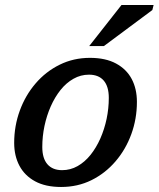

<svg xmlns="http://www.w3.org/2000/svg" viewBox="-20 -734 632 765"><path d="M338.5 -503.5Q400.5 -503.5 442.2 -481Q484 -458.5 504.8 -419.2Q525.5 -380 525.5 -328Q525.5 -260.5 503.2 -199.5Q481 -138.5 440.2 -91Q399.5 -43.5 344.5 -16.2Q289.5 11 223.5 11Q161.5 11 120 -11.5Q78.5 -34 57.5 -73.5Q36.5 -113 36.5 -164.5Q36.5 -232 58.8 -293Q81 -354 121.8 -401.5Q162.5 -449 217.8 -476.2Q273 -503.5 338.5 -503.5ZM227.5 -56Q260.5 -56 289.2 -72.2Q318 -88.5 340.8 -117Q363.5 -145.5 379.8 -182.2Q396 -219 404.8 -260.5Q413.5 -302 413.5 -344Q413.5 -389.5 393.2 -413Q373 -436.5 334.5 -436.5Q301.5 -436.5 272.8 -420.2Q244 -404 221.2 -375.5Q198.5 -347 182.2 -310.2Q166 -273.5 157.2 -232Q148.5 -190.5 148.5 -148.5Q148.5 -103 169 -79.5Q189.5 -56 227.5 -56ZM335.5 -550.5 464 -714H592L587 -694L394 -550.5Z"/></svg>

Font: Newsreader 9pt Medium
Style: Italic
Weight: 500
Italic angle: -17°
Designer: Hugues Gentile
Foundry: Production Type
Version: Version 1.003